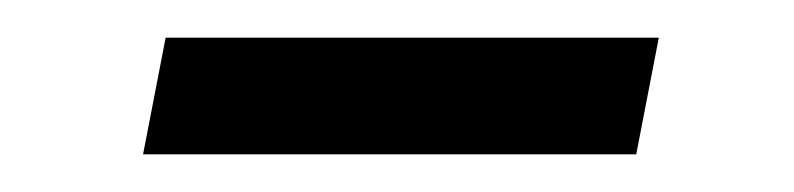

<svg xmlns="http://www.w3.org/2000/svg" viewBox="-20 -322 422 102"><path d="M68 -302H330L318 -240H56Z"/></svg>

Font: Idrija
Style: Italic
Weight: 400
Italic angle: -11.3°
Designer: Julieta Ulanovsky
Foundry: Julieta Ulanovsky
Version: Version 7.200